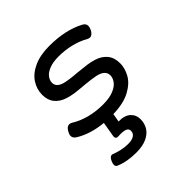

<svg xmlns="http://www.w3.org/2000/svg" viewBox="-185 -601 970 970"><g transform="rotate(-45 300.0 -116.0)"><path d="M523.4 -393.6Q523.4 -383.3 517.1 -370.6Q504.4 -346.2 487.3 -346.2Q481.4 -346.2 472.7 -350.6Q437.5 -370.6 395.3 -380.9Q353 -391.1 307.1 -391.1Q268.6 -391.1 242.2 -381.1Q215.8 -371.1 202.9 -354.7Q189.9 -338.4 189.9 -319.8Q189.9 -285.2 243.2 -274.9Q272.5 -269 319.3 -265.6Q357.9 -261.7 380.1 -258.8Q402.3 -255.9 424.8 -249Q460.9 -238.3 482.2 -212.9Q503.4 -187.5 503.4 -146.5Q503.4 -111.8 484.1 -76.7Q464.8 -41.5 418.7 -16.4Q372.6 8.8 297.4 10.7L289.6 55.7Q332.5 54.7 354.5 74.7Q376.5 94.7 376.5 126Q376.5 155.8 362.1 179.2Q347.7 202.6 317.6 216.6Q287.6 230.5 242.7 230.5Q175.3 230.5 127.4 209.5Q117.7 205.1 117.7 193.4Q117.7 185.1 123 172.9Q133.3 150.4 146 150.4Q149.9 150.4 151.9 151.4Q171.9 159.7 196 165Q220.2 170.4 243.2 170.4Q271.5 170.4 286.1 160.6Q300.8 150.9 300.8 133.3Q300.8 119.1 288.3 113.3Q275.9 107.4 251.5 107.4L235.8 107.9H232.4Q217.8 107.9 217.8 92.8Q217.8 91.3 218.8 85.4L231.9 8.3Q144 0 83 -38.1Q66.4 -48.3 66.4 -64Q66.4 -74.2 73.7 -87.4Q86.4 -110.8 103 -110.8Q110.4 -110.8 118.7 -106Q154.8 -83.5 199.7 -71.8Q244.6 -60.1 294.4 -60.1Q342.3 -60.1 371.6 -72.8Q400.9 -85.4 413.1 -103.3Q425.3 -121.1 425.3 -138.2Q425.3 -175.3 372.6 -186.5Q346.7 -191.9 293.9 -196.8Q258.3 -199.7 234.6 -202.9Q210.9 -206.1 188 -213.4Q152.8 -224.1 132.3 -248.8Q111.8 -273.4 111.8 -312Q111.8 -352.5 134.3 -386.7Q156.7 -420.9 201.9 -441.4Q247.1 -461.9 311.5 -461.9Q427.7 -461.9 506.3 -419.4Q523.4 -410.2 523.4 -393.6Z"/></g></svg>

Font: Courier Prime Sans
Style: Italic
Weight: 400
Italic angle: -10°
Designer: Alan Dague-Greene
Foundry: Quote-Unquote Apps
Version: Version 3.020